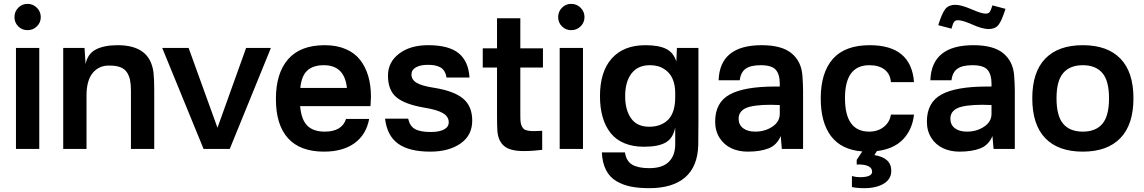

<svg xmlns="http://www.w3.org/2000/svg" viewBox="-20 -774 5949 998"><path d="M184.1 -524.9V0H63V-524.9ZM191.9 -685.1Q191.9 -656.7 171.9 -637Q151.9 -617.2 123 -617.2Q94.7 -617.2 75 -636.7Q55.2 -656.2 55.2 -685.1Q55.2 -713.9 75 -733.9Q94.7 -753.9 123 -753.9Q151.4 -753.9 171.6 -733.9Q191.9 -713.9 191.9 -685.1Z M591.8 -539.1Q674.8 -539.1 721.4 -504.6Q768.1 -470.2 777.8 -397.9Q781.7 -362.3 781.7 -304.2V0H660.6V-304.2Q660.6 -335.4 656 -357.7Q651.4 -379.9 639.9 -397.7Q628.4 -415.5 606.4 -424.3Q584.5 -433.1 551.8 -433.1Q496.6 -435.5 463.1 -396.2Q429.7 -356.9 429.7 -277.8V0H308.6V-524.9H419.4L424.8 -440.9Q435.5 -494.6 478.3 -516.8Q521 -539.1 591.8 -539.1Z M1388.2 -524.9 1174.3 0H1038.1L823.2 -524.9H960.4L1110.4 -109.9L1259.3 -524.9Z M1668 -539.1Q1730 -539.1 1776.9 -519Q1823.7 -499 1852.1 -462.4Q1880.4 -425.8 1894.3 -377.9Q1908.2 -330.1 1908.2 -271Q1908.2 -262.7 1905.8 -222.2H1540Q1546.4 -151.4 1577.6 -120.6Q1608.9 -89.8 1668 -89.8Q1757.3 -89.8 1778.8 -155.8H1898.9Q1883.8 -74.2 1823 -30Q1762.2 14.2 1664.1 14.2Q1540.5 14.2 1477.3 -55.2Q1414.1 -124.5 1414.1 -259.8Q1414.1 -393.1 1477.5 -466.1Q1541 -539.1 1668 -539.1ZM1541 -316.9H1783.2Q1771 -435.1 1663.1 -435.1Q1607.9 -435.1 1577.6 -407.7Q1547.4 -380.4 1541 -316.9Z M2205.6 -539.1Q2312 -539.1 2363.5 -497.8Q2415 -456.5 2420.4 -371.1H2300.8Q2297.9 -390.6 2289.6 -404.1Q2281.2 -417.5 2267.8 -424.6Q2254.4 -431.6 2239 -434.3Q2223.6 -437 2202.6 -437Q2165.5 -437 2142.1 -424.1Q2118.7 -411.1 2118.7 -387.2Q2118.7 -359.9 2145.3 -343.8Q2171.9 -327.6 2234.9 -317.9Q2339.8 -301.3 2387.2 -261.5Q2434.6 -221.7 2434.6 -147Q2434.6 -70.3 2373.8 -28.1Q2313 14.2 2216.8 14.2Q2106.9 14.2 2049.6 -26.9Q1992.2 -67.9 1981.4 -157.2H2101.6Q2109.9 -118.7 2137 -103.3Q2164.1 -87.9 2219.7 -87.9Q2263.7 -87.9 2288.1 -101.1Q2312.5 -114.3 2312.5 -138.2Q2312.5 -167.5 2283.2 -185.3Q2253.9 -203.1 2188.5 -213.9Q2085.9 -231 2041.3 -267.8Q1996.6 -304.7 1996.6 -380.9Q1996.6 -450.7 2054.2 -494.9Q2111.8 -539.1 2205.6 -539.1Z M2684.6 -174.8Q2684.6 -153.3 2686 -140.1Q2687.5 -127 2692.9 -116.7Q2698.2 -106.4 2704.8 -101.8Q2711.4 -97.2 2725.8 -94.7Q2740.2 -92.3 2755.9 -92.5Q2771.5 -92.8 2798.3 -94.2V4.9Q2750 11.2 2701.7 11.2Q2631.3 11.2 2600.3 -15.1Q2569.3 -41.5 2565.4 -92.8Q2563.5 -120.6 2563.5 -171.9V-422.9H2489.3V-522.9H2563.5V-679.2H2684.6V-522.9H2802.2V-422.9H2684.6Z M3010.3 -524.9V0H2889.2V-524.9ZM3018.1 -685.1Q3018.1 -656.7 2998 -637Q2978 -617.2 2949.2 -617.2Q2920.9 -617.2 2901.1 -636.7Q2881.3 -656.2 2881.3 -685.1Q2881.3 -713.9 2901.1 -733.9Q2920.9 -753.9 2949.2 -753.9Q2977.5 -753.9 2997.8 -733.9Q3018.1 -713.9 3018.1 -685.1Z M3610.4 -143.1Q3610.4 -48.8 3609.4 -18.1Q3606 92.3 3541 148.2Q3476.1 204.1 3354.5 204.1Q3300.8 204.1 3260 196Q3219.2 188 3184.6 168Q3149.9 147.9 3130.4 110.4Q3110.8 72.8 3108.4 18.1H3228.5Q3235.4 64 3266.4 82Q3297.4 100.1 3354.5 100.1Q3423.8 100.1 3456.8 66.9Q3489.7 33.7 3489.7 -23.9V-111.8Q3479.5 -56.2 3440.9 -33.7Q3402.3 -11.2 3327.6 -11.2Q3269 -11.2 3224.9 -29.8Q3180.7 -48.3 3153.3 -83.3Q3126 -118.2 3112.3 -166Q3098.6 -213.9 3098.6 -273.9Q3098.6 -401.9 3160.2 -470.5Q3221.7 -539.1 3334.5 -539.1Q3403.8 -539.1 3442.4 -520Q3481 -501 3495.6 -454.1L3498.5 -524.9H3610.4ZM3229.5 -273.9Q3229.5 -202.6 3260.3 -158.9Q3291 -115.2 3354.5 -115.2Q3417 -115.2 3453.4 -152.3Q3489.7 -189.5 3489.7 -269V-290Q3489.7 -321.8 3482.2 -346.9Q3474.6 -372.1 3461.9 -388.2Q3449.2 -404.3 3432.1 -415.3Q3415 -426.3 3396.7 -430.7Q3378.4 -435.1 3358.4 -435.1Q3295.4 -435.1 3262.5 -392.1Q3229.5 -349.1 3229.5 -273.9Z M3939 -539.1Q4043.9 -539.1 4094.7 -496.8Q4145.5 -454.6 4150.9 -380.9Q4154.3 -334 4154.3 -300.8V0H4043.9L4038.1 -66.9Q4018.1 -19.5 3974.9 -2.7Q3931.6 14.2 3866.2 14.2Q3819.3 14.2 3781.5 -3.4Q3743.7 -21 3720.5 -57.1Q3697.3 -93.3 3697.3 -142.1Q3697.3 -241.2 3772.9 -282.7Q3848.6 -324.2 4009.3 -324.2H4033.2V-339.8Q4033.2 -387.2 4012.5 -411.1Q3991.7 -435.1 3934.1 -435.1Q3881.8 -435.1 3856 -416.7Q3830.1 -398.4 3825.2 -356.9H3715.3Q3721.7 -539.1 3939 -539.1ZM3819.3 -157.2Q3819.3 -125.5 3842.5 -107.7Q3865.7 -89.8 3905.3 -89.8Q3956.1 -89.8 3994.6 -115.5Q4033.2 -141.1 4033.2 -182.1V-228Q3984.4 -230.5 3944.8 -228.3Q3905.3 -226.1 3877.4 -219.2Q3849.6 -212.4 3834.5 -196.8Q3819.3 -181.2 3819.3 -157.2Z M4501 -539.1Q4716.3 -539.1 4731 -347.2H4610.8Q4607.4 -389.6 4577.9 -412.4Q4548.3 -435.1 4499 -435.1Q4372.1 -435.1 4372.1 -264.2Q4372.1 -89.8 4498 -89.8Q4543 -89.8 4574 -114.5Q4605 -139.2 4610.8 -178.2H4731Q4721.7 -98.6 4673.1 -48.8Q4624.5 1 4538.1 11.2L4524.9 32.2Q4612.8 45.9 4612.8 113.8Q4612.8 157.2 4573.5 180.7Q4534.2 204.1 4473.1 204.1Q4433.6 204.1 4408.2 198.2V141.1Q4428.7 147 4450.2 147Q4513.2 147 4513.2 118.2Q4513.2 99.1 4492.7 89.4Q4472.2 79.6 4433.1 81.1V57.1L4461.9 13.2Q4353 4.4 4299.6 -66.4Q4246.1 -137.2 4246.1 -262.2Q4246.1 -396.5 4309.1 -467.8Q4372.1 -539.1 4501 -539.1Z M5039.6 -539.1Q5144.5 -539.1 5195.3 -496.8Q5246.1 -454.6 5251.5 -380.9Q5254.9 -334 5254.9 -300.8V0H5144.5L5138.7 -66.9Q5118.7 -19.5 5075.4 -2.7Q5032.2 14.2 4966.8 14.2Q4919.9 14.2 4882.1 -3.4Q4844.2 -21 4821 -57.1Q4797.9 -93.3 4797.9 -142.1Q4797.9 -241.2 4873.5 -282.7Q4949.2 -324.2 5109.9 -324.2H5133.8V-339.8Q5133.8 -387.2 5113 -411.1Q5092.3 -435.1 5034.7 -435.1Q4982.4 -435.1 4956.5 -416.7Q4930.7 -398.4 4925.8 -356.9H4815.9Q4822.3 -539.1 5039.6 -539.1ZM4856.9 -643.1Q4877 -707.5 4894.5 -728.3Q4912.1 -749 4945.8 -749Q4976.1 -749 5031.7 -725.1Q5081.5 -703.1 5103.5 -703.1Q5117.2 -703.1 5123.8 -711.2Q5130.4 -719.2 5138.7 -746.1L5206.5 -728Q5186.5 -664.1 5169.2 -643.6Q5151.9 -623 5118.7 -623Q5085.9 -623 5032.7 -647Q4982.9 -668.9 4959.5 -668.9Q4945.8 -668.9 4939.5 -660.6Q4933.1 -652.3 4925.8 -625ZM4919.9 -157.2Q4919.9 -125.5 4943.1 -107.7Q4966.3 -89.8 5005.9 -89.8Q5056.6 -89.8 5095.2 -115.5Q5133.8 -141.1 5133.8 -182.1V-228Q5085 -230.5 5045.4 -228.3Q5005.9 -226.1 4978 -219.2Q4950.2 -212.4 4935.1 -196.8Q4919.9 -181.2 4919.9 -157.2Z M5471.7 -263.2Q5471.7 -171.4 5506.3 -130.6Q5541 -89.8 5608.4 -89.8Q5675.8 -89.8 5710.2 -130.6Q5744.6 -171.4 5744.6 -263.2Q5744.6 -354 5710 -394.5Q5675.3 -435.1 5608.4 -435.1Q5541.5 -435.1 5506.6 -394.5Q5471.7 -354 5471.7 -263.2ZM5345.7 -263.2Q5345.7 -399.4 5413.1 -469.2Q5480.5 -539.1 5608.4 -539.1Q5736.3 -539.1 5804 -469.2Q5871.6 -399.4 5871.6 -263.2Q5871.6 -126.5 5803.7 -56.2Q5735.8 14.2 5608.4 14.2Q5480.5 14.2 5413.1 -55.9Q5345.7 -126 5345.7 -263.2Z"/></svg>

Font: Nacelle SemiBold
Style: Regular
Weight: 600
Designer: Sora Sagano
Foundry: Sora Sagano
Version: Version 1.000;FEAKit 1.0